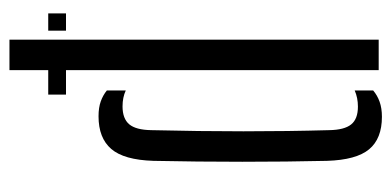

<svg xmlns="http://www.w3.org/2000/svg" viewBox="-236 -604 847 416"><g transform="rotate(-90 188.0 -396.5)"><path d="M243.5 0V-677.5H190.5V-716H243.5V-800H309.5V0ZM329 -716H366.5V-677.5H329ZM47 -112Q45 -198 45 -295.5Q45 -393 47 -488Q49 -552 72.8 -579.5Q96.5 -607 143.5 -607Q162.5 -607 175.8 -602.2Q189 -597.5 199.5 -589V-548Q184.5 -555 165 -555Q138.5 -555 126.2 -540.5Q114 -526 113.5 -492.5Q108.5 -286 113.5 -107.5Q114 -74.5 125.8 -59.8Q137.5 -45 164.5 -45Q183.5 -45 199.5 -52V-12Q189 -3 175 2Q161 7 142.5 7Q95 7 72 -20.8Q49 -48.5 47 -112Z"/></g></svg>

Font: Big Shoulders Stencil Display
Style: Regular
Weight: 400
Designer: Patric King
Foundry: XO Type Co
Version: Version 1.000